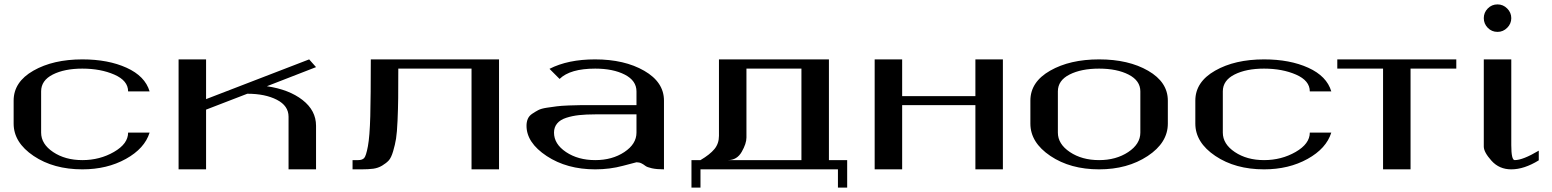

<svg xmlns="http://www.w3.org/2000/svg" viewBox="-20 -770 7058 873"><path d="M660.2 -354.5H562.5Q562.5 -403.3 500 -430.7Q437.5 -458 354.5 -458Q273.4 -458 220.2 -431.2Q167 -404.3 167 -354.5V-167Q167 -115.2 221.7 -78.6Q276.4 -42 354.5 -42Q433.6 -42 498 -79.1Q562.5 -116.2 562.5 -167H660.2Q637.7 -94.7 552.2 -47.4Q466.8 0 354.5 0Q223.6 0 132.8 -61Q42 -122.1 42 -208V-312.5Q42 -397.5 131.8 -448.7Q221.7 -500 354.5 -500Q471.7 -500 555.7 -461.9Q639.6 -423.8 660.2 -354.5Z M1417 0H1292V-239.3Q1292 -289.1 1238.8 -316.4Q1185.5 -343.8 1104.5 -343.8L917 -271.5V0H792V-500H917V-319.3L1385.7 -500L1417 -464.8L1193.4 -377.9Q1293.9 -363.3 1355.5 -315.4Q1417 -267.6 1417 -198.2Z M2249 -500V0H2124V-458H1791Q1791 -373 1790.5 -324.7Q1790 -276.4 1787.6 -221.7Q1785.2 -167 1780.8 -139.6Q1776.4 -112.3 1767.6 -82.5Q1758.8 -52.7 1747.6 -40.5Q1736.3 -28.3 1717.8 -17.1Q1699.2 -5.9 1677.2 -2.9Q1655.3 0 1624 0H1583V-42H1608.4Q1627 -42 1635.7 -51.3Q1644.5 -60.5 1652.8 -105Q1661.1 -149.4 1663.6 -241.7Q1666 -334 1666 -500Z M2999 0Q2965.8 0 2943.8 -4.9Q2921.9 -9.8 2914.1 -16.1Q2906.2 -22.5 2896.5 -27.3Q2886.7 -32.2 2874 -32.2Q2872.1 -32.2 2812.5 -16.1Q2752.9 0 2686.5 0Q2557.6 0 2465.8 -60.5Q2374 -121.1 2374 -198.2Q2374 -215.8 2379.9 -229.5Q2385.7 -243.2 2399.4 -252.4Q2413.1 -261.7 2426.8 -269Q2440.4 -276.4 2466.8 -280.3Q2493.2 -284.2 2511.7 -286.6Q2530.3 -289.1 2565.9 -290.5Q2601.6 -292 2623 -292Q2644.5 -292 2686.5 -292H2874V-354.5Q2874 -403.3 2820.8 -430.7Q2767.6 -458 2686.5 -458Q2572.3 -458 2524.4 -411.1L2478.5 -457Q2562.5 -500 2685.5 -500Q2819.3 -500 2909.2 -448.2Q2999 -396.5 2999 -312.5ZM2874 -250H2686.5Q2644.5 -250 2613.3 -246.6Q2582 -243.2 2554.7 -234.4Q2527.3 -225.6 2513.2 -208.5Q2499 -191.4 2499 -167Q2499 -115.2 2553.7 -78.6Q2608.4 -42 2686.5 -42Q2763.7 -42 2818.8 -78.6Q2874 -115.2 2874 -167Z M3165 -42Q3208 -67.4 3228.5 -92.3Q3249 -117.2 3249 -152.3V-500H3749V-42H3832V83H3790V0H3165V83H3124V-42ZM3290 -42H3624V-458H3374V-144.5Q3374 -117.2 3352.5 -79.6Q3331.1 -42 3290 -42Z M4540 -500V0H4415V-292H4082V0H3957V-500H4082V-333H4415V-500Z M5165 -167V-354.5Q5165 -403.3 5111.8 -430.7Q5058.6 -458 4977.5 -458Q4896.5 -458 4843.3 -431.2Q4790 -404.3 4790 -354.5V-167Q4790 -115.2 4844.7 -78.6Q4899.4 -42 4977.5 -42Q5054.7 -42 5109.9 -78.6Q5165 -115.2 5165 -167ZM5290 -208Q5290 -121.1 5198.2 -60.5Q5106.4 0 4977.5 0Q4846.7 0 4755.9 -61Q4665 -122.1 4665 -208V-312.5Q4665 -397.5 4754.9 -448.7Q4844.7 -500 4977.5 -500Q5111.3 -500 5200.7 -448.2Q5290 -396.5 5290 -312.5Z M6033.2 -354.5H5935.5Q5935.5 -403.3 5873 -430.7Q5810.5 -458 5727.5 -458Q5646.5 -458 5593.3 -431.2Q5540 -404.3 5540 -354.5V-167Q5540 -115.2 5594.7 -78.6Q5649.4 -42 5727.5 -42Q5806.6 -42 5871.1 -79.1Q5935.5 -116.2 5935.5 -167H6033.2Q6010.7 -94.7 5925.3 -47.4Q5839.8 0 5727.5 0Q5596.7 0 5505.9 -61Q5415 -122.1 5415 -208V-312.5Q5415 -397.5 5504.9 -448.7Q5594.7 -500 5727.5 -500Q5844.7 -500 5928.7 -461.9Q6012.7 -423.8 6033.2 -354.5Z M6601.6 -500V-458H6393.6V0H6268.6V-458H6060.5V-500Z M6789.1 -750Q6814.5 -750 6833 -731.4Q6851.6 -712.9 6851.6 -687.5Q6851.6 -662.1 6833 -643.6Q6814.5 -625 6789.1 -625Q6762.7 -625 6744.6 -643.6Q6726.6 -662.1 6726.6 -687.5Q6726.6 -712.9 6744.6 -731.4Q6762.7 -750 6789.1 -750ZM6851.6 -500V-110.4Q6851.6 -42 6867.2 -42Q6904.3 -42 6976.6 -85V-41Q6910.2 0 6851.6 0Q6796.9 0 6761.7 -39.1Q6726.6 -78.1 6726.6 -103.5V-500Z"/></svg>

Font: okolaks
Style: Bold
Weight: 600
Width: 8
Version: Version 000.6.0